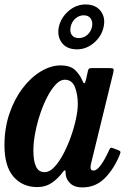

<svg xmlns="http://www.w3.org/2000/svg" viewBox="-23 -825 586 860"><path d="M513 -131Q487 -67.5 446 -26.5Q405 14.5 345.5 14.5Q312 14.5 293.8 -1.8Q275.5 -18 272 -39Q271 -46 270.8 -49.8Q270.5 -53.5 270.5 -57Q269 -68.5 258.5 -54.5Q237.5 -25.5 209.2 -6.2Q181 13 144.5 13Q78 13 37.5 -33.5Q-3 -80 -3 -174.5Q-3 -251 19.2 -316.2Q41.5 -381.5 78.5 -430Q115.5 -478.5 160 -505.2Q204.5 -532 248.5 -532Q292 -532 313.8 -510.8Q335.5 -489.5 345 -466Q350.5 -452.5 354.2 -451.8Q358 -451 362 -467.5L370.5 -506Q372 -513.5 375.2 -516.8Q378.5 -520 388.5 -520H467Q482.5 -520 485 -516.2Q487.5 -512.5 484.5 -500L385.5 -95Q382.5 -84 382.5 -75Q382.5 -61 395.5 -61Q411 -61 429 -86Q447 -111 465.5 -152Q469.5 -160.5 472 -162.5Q474.5 -164.5 484 -161L506.5 -152.5Q515 -149 516.2 -145.2Q517.5 -141.5 513 -131ZM325.5 -359.5Q325.5 -402 312.5 -435Q299.5 -468 266.5 -468Q247 -468 227 -447Q207 -426 189 -391.5Q171 -357 157 -315Q143 -273 134.8 -230Q126.5 -187 126.5 -150.5Q126.5 -105 138 -79.5Q149.5 -54 177 -54Q198 -53.5 219.2 -75.5Q240.5 -97.5 259.5 -133Q278.5 -168.5 293.5 -210Q308.5 -251.5 317 -291Q325.5 -330.5 325.5 -359.5ZM322 -604Q276 -604 254 -633.5Q232 -663 240.5 -704Q249.5 -745.5 283.5 -775.2Q317.5 -805 360 -805Q406 -805 428.2 -775.2Q450.5 -745.5 441 -704Q432.5 -663 398.2 -633.5Q364 -604 322 -604ZM330 -654.5Q351.5 -654.5 367.8 -668.5Q384 -682.5 389 -704.5Q393.5 -727 383.5 -741.8Q373.5 -756.5 352 -756.5Q331 -756.5 314.5 -741.8Q298 -727 293.5 -704.5Q288.5 -682.5 298.5 -668.5Q308.5 -654.5 330 -654.5Z"/></svg>

Font: Besley* Narrow Semi
Style: Italic
Weight: 600
Width: 4
Italic angle: -13°
Designer: Owen Earl
Foundry: indestructible type*
Version: Version 3.000; ttfautohint (v1.8.3)